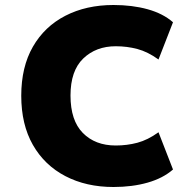

<svg xmlns="http://www.w3.org/2000/svg" viewBox="-20 -736 772 768"><path d="M434 12Q325 12 241.5 -31.5Q158 -75 111.5 -156.5Q65 -238 65 -353Q65 -468 111.5 -549Q158 -630 241.5 -673Q325 -716 434 -716Q509 -716 570.5 -699Q632 -682 672 -647L614 -498Q571 -529 529.5 -540Q488 -551 443 -551Q364 -551 313 -502Q262 -453 262 -354Q262 -254 311.5 -204Q361 -154 443 -154Q488 -154 529.5 -165Q571 -176 614 -207L672 -58Q632 -23 570.5 -5.5Q509 12 434 12Z"/></svg>

Font: Nunito Sans 6pt Black
Style: Regular
Weight: 900
Version: Version 3.101;gftools[0.9.27]